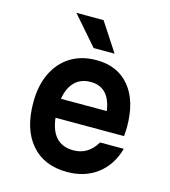

<svg xmlns="http://www.w3.org/2000/svg" viewBox="-125 -954 951 1072"><g transform="rotate(15 350.0 -418.0)"><path d="M635 -189Q608 -91 536 -36.5Q464 18 362 18Q229 18 154.5 -68Q80 -154 80 -309Q80 -407 114.5 -478.5Q149 -550 212 -589Q275 -628 361 -628Q483 -628 552 -545Q621 -462 621 -312Q621 -297 620 -283.5Q619 -270 618 -258H222Q239 -108 365 -108Q450 -108 498 -189ZM361 -502Q304 -502 269 -467Q234 -432 224 -368H489Q470 -502 361 -502ZM448 -689H327L183 -854H340Z"/></g></svg>

Font: Martian Mono SemiBold
Style: Regular
Weight: 600
Monospace: yes
Designer: Roman Shamin
Foundry: Evil Martians
Version: Version 1.000; ttfautohint (v1.8.4.7-5d5b)